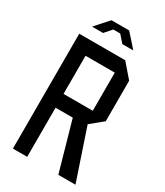

<svg xmlns="http://www.w3.org/2000/svg" viewBox="-211 -941 879 1025"><g transform="rotate(30 228.5 -428.5)"><path d="M48 0V-708.3H136V0ZM328 0 242.1 -302.9 312.1 -360.8 433.3 -1V0ZM136 -302.9V-388.1H316.2V-302.9ZM316.2 -302.9V-623.1H404.2V-374.3L317.2 -302.9ZM136 -623.1V-708.3H331.4L404.2 -624.1V-623.1ZM126.9 -818.6 161.2 -856.7H269.8L304.1 -818.6ZM89.5 -775.2V-776.4L126.9 -818.6H194.2L156 -775.2ZM275 -775.2 236.8 -818.6H304.1L341.5 -776.2V-775.2Z"/></g></svg>

Font: Foldit Thin
Style: Regular
Weight: 100
Designer: Sophia Tai
Foundry: Sophia Tai
Version: Version 1.003